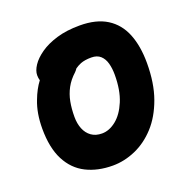

<svg xmlns="http://www.w3.org/2000/svg" viewBox="-128 -835 956 969"><g transform="rotate(-20 350.0 -350.0)"><path d="M317 11Q236 11 174.5 -20Q113 -51 79 -117Q45 -183 45 -286Q45 -369 70 -432Q89 -483 117 -520Q113 -533 113 -548Q113 -572 131.5 -600Q150 -628 186.5 -653.5Q223 -679 276.5 -695Q330 -711 400 -711Q489 -711 545.5 -675.5Q602 -640 628.5 -574Q655 -508 655 -417Q655 -309 626 -228.5Q597 -148 548.5 -95Q500 -42 439.5 -15.5Q379 11 317 11ZM311 -513Q305 -504 298 -497Q267 -469 249.5 -436.5Q232 -404 225 -367Q218 -330 218 -286Q218 -250 229.5 -221.5Q241 -193 264 -176.5Q287 -160 321 -160Q360 -160 397 -189.5Q434 -219 458 -276.5Q482 -334 482 -417Q482 -451 474.5 -478.5Q467 -506 449 -522.5Q431 -539 400 -539Q365 -539 342 -530Q325 -523 311 -513Z"/></g></svg>

Font: Shantell Sans Light ExtraBold
Style: Regular
Weight: 800
Version: Version 1.011;[c5ecc13dd]